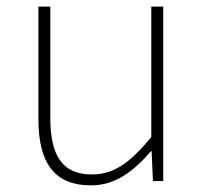

<svg xmlns="http://www.w3.org/2000/svg" viewBox="-20 -547 617 580"><path d="M255 13C328 13 383 -29 436 -90H438L442 0H473V-527H437V-133C372 -54 323 -20 258 -20C169 -20 132 -75 132 -192V-527H96V-188C96 -51 147 13 255 13Z"/></svg>

Font: SSpoqa Han Sans Neo Thin
Style: Regular
Weight: 100
Designer: [Spoqa Han Sans Neo] Dong-huui Kim  Younghwa Kang  Yujin Lee  [Noto Sans] Ryoko NISHIZUKA  (kana & ideographs); Paul D. 
Foundry: Spoqa (http://www.spoqa-han-sans.com)
Version: Version 1.000